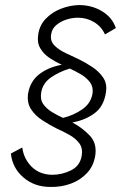

<svg xmlns="http://www.w3.org/2000/svg" viewBox="-20 -730 478 759"><path d="M68 -147Q74 -102 105 -71Q136 -40 186 -39Q225 -39 260.5 -56.5Q296 -74 303 -114Q308 -144 293.5 -163.5Q279 -183 254 -197Q229 -211 204 -222Q176 -236 147.5 -254.5Q119 -273 102.5 -298.5Q86 -324 91 -360Q99 -408 134.5 -436Q170 -464 224 -474Q198 -486 175 -501.5Q152 -517 139 -539.5Q126 -562 131 -593Q136 -630 161 -656Q186 -682 221 -695.5Q256 -709 292 -710Q343 -710 383.5 -685.5Q424 -661 438 -619L395 -594Q381 -625 352 -642.5Q323 -660 288 -660Q265 -660 242 -652.5Q219 -645 202 -630.5Q185 -616 182 -593Q178 -567 196 -549.5Q214 -532 241 -519.5Q268 -507 289 -497Q318 -483 345 -465Q372 -447 388 -423Q404 -399 399 -366Q391 -310 354 -282.5Q317 -255 266 -246Q305 -225 334 -195Q363 -165 357 -118Q351 -75 324.5 -46.5Q298 -18 260 -4Q222 10 179 9Q116 9 72.5 -28.5Q29 -66 23 -123ZM143 -365Q138 -337 151 -318.5Q164 -300 185.5 -287Q207 -274 229 -264Q271 -274 305.5 -298Q340 -322 346 -362Q349 -387 335.5 -405Q322 -423 300 -436Q278 -449 256 -459Q213 -446 181 -423.5Q149 -401 143 -365Z"/></svg>

Font: Jost* Light
Style: Italic
Weight: 300
Italic angle: -10°
Version: Version 3.7